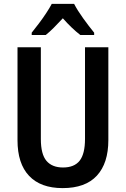

<svg xmlns="http://www.w3.org/2000/svg" viewBox="-20 -957 647 987"><path d="M537 -237Q537 -118 478 -54Q419 10 302 10Q189 10 129.5 -53Q70 -116 70 -236V-714H190V-242Q190 -164 219 -130Q248 -96 304 -96Q362 -96 389.5 -131Q417 -166 417 -243V-714H537ZM361 -937Q378 -904 407.5 -863Q437 -822 464 -789V-777H393Q349 -811 303 -863Q279 -837 256.5 -814.5Q234 -792 215 -777H143V-789Q160 -810 180 -836.5Q200 -863 217.5 -889.5Q235 -916 246 -937Z"/></svg>

Font: Noto Sans Myanmar Condensed SemiBold
Style: Regular
Weight: 600
Width: 3
Designer: Monotype Design Team
Foundry: Monotype Imaging Inc.
Version: Version 2.107; ttfautohint (v1.8.4.7-5d5b)